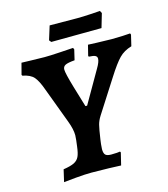

<svg xmlns="http://www.w3.org/2000/svg" viewBox="-118 -891 872 995"><g transform="rotate(-15 317.5 -393.5)"><path d="M304 -364 311 -341H320L419 -513Q438 -545 438 -562Q438 -573 428.5 -578Q419 -583 394 -584L392 -589L406 -645L453 -643Q505 -641 533 -641Q561 -641 592 -642.5Q623 -644 632 -645L635 -638L621 -579Q580 -567 554 -540.5Q528 -514 488 -451L374 -273Q360 -251 354.5 -229.5Q349 -208 341 -153L338 -130Q336 -110 336 -103Q336 -81 344.5 -72.5Q353 -64 375 -64Q392 -64 405.5 -65Q419 -66 423 -67L426 -62L410 4Q392 3 344.5 1.5Q297 0 252 0Q218 0 168 4.5Q118 9 102 11L117 -54Q156 -60 175 -69.5Q194 -79 202.5 -97Q211 -115 215 -150L219 -182Q221 -202 221 -209Q221 -241 204 -286L133 -476Q115 -527 96.5 -548.5Q78 -570 36 -578L33 -583L49 -644Q63 -644 100 -642.5Q137 -641 172 -641Q203 -641 256.5 -644.5Q310 -648 327 -649L331 -640L318 -585Q281 -582 267.5 -575Q254 -568 254 -552Q254 -532 277 -454Q300 -376 304 -364ZM496 -710 360 -709 226 -708 217 -719 240 -793 388 -792Q418 -792 458.5 -794.5Q499 -797 511 -798L518 -785Z"/></g></svg>

Font: Alegreya
Style: Bold Italic
Weight: 700
Italic angle: -7°
Designer: Juan Pablo del Peral
Foundry: Huerta Tipografica
Version: Version 2.007; ttfautohint (v1.6)